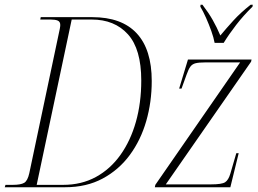

<svg xmlns="http://www.w3.org/2000/svg" viewBox="-33 -786 1082 806"><path d="M-13 0 -10 -10H21Q54 -10 68.5 -18.5Q83 -27 90 -59L218 -665Q220 -675 220 -681Q220 -695 209.5 -699.5Q199 -704 180 -704H136L138 -714H354Q478 -714 541 -646Q604 -578 604 -446Q604 -358 581 -278Q558 -198 512 -135.5Q466 -73 398 -36.5Q330 0 241 0ZM232 -10Q309 -10 369.5 -43Q430 -76 472.5 -135.5Q515 -195 537.5 -274.5Q560 -354 560 -448Q560 -580 504 -642Q448 -704 352 -704H268L121 -10ZM617 0 619 -10 975 -524H828Q802 -524 788 -520.5Q774 -517 766 -506Q758 -495 750 -472L729 -414H719L756 -536H1023L1021 -527L663 -12H853Q898 -12 912 -21Q926 -30 934 -57L959 -143H969L934 0ZM868 -606Q864 -628 854 -656Q844 -684 832 -711Q820 -738 808 -758L809 -766H817Q843 -732 860 -702Q877 -672 892 -637Q916 -666 946.5 -699.5Q977 -733 1019 -766H1028L1027 -758Q989 -721 958.5 -681.5Q928 -642 906 -606Z"/></svg>

Font: Noto Serif Display SemiCondensed ExtraLight
Style: Italic
Weight: 200
Width: 4
Italic angle: -12°
Designer: Monotype Design Team
Foundry: Monotype Imaging Inc.
Version: Version 2.009